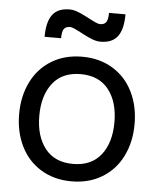

<svg xmlns="http://www.w3.org/2000/svg" viewBox="-53 -778 686 835"><g transform="rotate(5 290.0 -360.0)"><path d="M38 -260Q38 -338 68.5 -400Q99 -462 156.5 -497Q214 -532 290 -532Q366 -532 423.5 -497Q481 -462 511.5 -400Q542 -338 542 -260Q542 -182 511.5 -120Q481 -58 423.5 -23Q366 12 290 12Q214 12 156.5 -23Q99 -58 68.5 -120Q38 -182 38 -260ZM290 -64Q370 -64 412 -117.5Q454 -171 454 -260Q454 -349 412 -402.5Q370 -456 290 -456Q210 -456 168 -402.5Q126 -349 126 -260Q126 -171 168 -117.5Q210 -64 290 -64ZM217 -732Q233 -732 250 -726Q267 -720 290 -708Q295 -706 309 -698Q321 -692 333.5 -686Q346 -680 355 -680Q373 -680 381 -691.5Q389 -703 389 -732H461Q461 -667 437.5 -635.5Q414 -604 363 -604Q347 -604 330 -610Q313 -616 290 -628Q285 -630 271 -638Q259 -644 246.5 -650Q234 -656 225 -656Q207 -656 199 -644.5Q191 -633 191 -604H119Q119 -669 142.5 -700.5Q166 -732 217 -732Z"/></g></svg>

Font: Aspekta 400
Style: Regular
Weight: 400
Designer: Ivo Dolenc
Version: Version 2.000